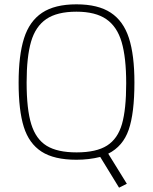

<svg xmlns="http://www.w3.org/2000/svg" viewBox="-20 -729 705 887"><path d="M443 -4Q391 9 333 9Q230 9 172 -28.5Q114 -66 90 -142.5Q66 -219 66 -347Q66 -473 91 -552Q116 -631 174.5 -670Q233 -709 333 -709Q433 -709 491.5 -670.5Q550 -632 575.5 -553.5Q601 -475 601 -348Q601 -206 574.5 -129.5Q548 -53 480 -19L566 120L530 138ZM563 -344Q563 -463 542 -534.5Q521 -606 471 -640.5Q421 -675 333 -675Q244 -675 194 -641Q144 -607 123.5 -536.5Q103 -466 103 -348Q103 -224 124.5 -155Q146 -86 195.5 -55.5Q245 -25 334 -25Q425 -25 474.5 -56.5Q524 -88 543.5 -156Q563 -224 563 -344Z"/></svg>

Font: Cairo ExtraLight
Style: Regular
Weight: 250
Designer: Mohamed Gaber, the designers of Titillium
Foundry: Kief Type Foundry
Version: Version 2.009; ttfautohint (v1.5.33-1714) -l 8 -r 50 -G 200 